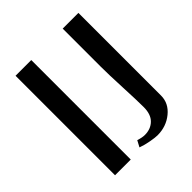

<svg xmlns="http://www.w3.org/2000/svg" viewBox="-217 -931 1080 1080"><g transform="rotate(-45 323.0 -391.0)"><path d="M458.5 -791.5H583.5V-134.3Q583.5 -73.2 532.5 -31.5Q481.4 10.3 411.6 10.3Q394 10.3 358.2 3.9Q322.3 -2.4 291.5 -13.7L311.5 -51.3Q341.8 -41.5 362.3 -41.5Q409.7 -41.5 439.2 -70.6Q468.8 -99.6 468.8 -157.2Q468.8 -210.9 463.6 -319.6Q458.5 -428.2 458.5 -489.7ZM83.5 -791.5H208.5V0H83.5Z"/></g></svg>

Font: Resagnicto
Style: Bold
Weight: 700
Version: Version 0.9991